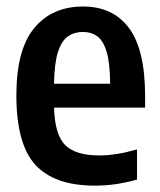

<svg xmlns="http://www.w3.org/2000/svg" viewBox="-20 -574 503 604"><path d="M278.5 10Q151.5 10 91.5 -55.2Q31.5 -120.5 31.5 -274Q31.5 -417.5 87.5 -485.5Q143.5 -553.5 241.5 -553.5Q335.5 -553.5 386 -485.5Q436.5 -417.5 436.5 -271V-235.5H150Q152.5 -149.5 185.5 -117.2Q218.5 -85 292.5 -85Q319.5 -85 348.8 -89.8Q378 -94.5 411 -104V-9Q374.5 1 343 5.5Q311.5 10 278.5 10ZM240.5 -473.5Q214 -473.5 194 -459.8Q174 -446 162.5 -410.8Q151 -375.5 150 -310.5H326.5Q326 -375.5 315.5 -410.8Q305 -446 286 -459.8Q267 -473.5 240.5 -473.5Z"/></svg>

Font: Encode Sans Condensed SemiBold
Style: Regular
Weight: 600
Width: 3
Designer: Multiple Designers
Foundry: Impallari Type
Version: Version 3.000; ttfautohint (v1.8.3) -l 8 -r 50 -G 200 -x 14 